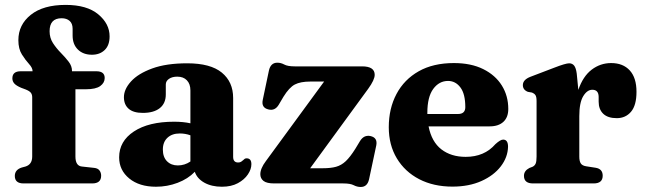

<svg xmlns="http://www.w3.org/2000/svg" viewBox="-20 -749 2632 784"><path d="M288 -110Q288 -71.5 314.5 -69L364.5 -63.5Q379.5 -62 386.2 -53Q393 -44 393 -31.5Q393 0 356.5 0H76.5Q40.5 0 40.5 -30.5Q40.5 -56 69 -65L84 -69Q111.5 -77.5 111.5 -110V-352Q111.5 -363 106 -370.2Q100.5 -377.5 84 -384L66.5 -390.5Q46.5 -399 38.5 -408Q30.5 -417 30.5 -429Q30.5 -458 64.5 -458H113V-458.5Q113 -472 98.5 -487.8Q84 -503.5 69.5 -526.5Q55 -549.5 55 -585Q55 -648 105.8 -688.5Q156.5 -729 248 -729Q335 -729 381.2 -690.5Q427.5 -652 427.5 -600.5Q427.5 -564 407.5 -544.8Q387.5 -525.5 355.5 -525.5Q319.5 -525.5 298 -546.8Q276.5 -568 276.5 -603.5V-631.5Q276.5 -653 264.2 -663.8Q252 -674.5 231.5 -674.5Q182.5 -674.5 182.5 -621.5Q182.5 -594.5 196.2 -573.2Q210 -552 228.2 -533.5Q246.5 -515 260.2 -497.2Q274 -479.5 274 -459.5V-458H373.5Q407.5 -458 407.5 -430.5Q407.5 -411 389.5 -397.8Q371.5 -384.5 330.5 -384.5H288Z M466.5 -106.5Q466.5 -172.5 526.8 -212.2Q587 -252 691 -252Q728.5 -252 757.5 -245.5V-380Q757.5 -406 743.2 -421Q729 -436 704 -436Q683 -436 670 -427Q657 -418 657 -404V-363.5Q657 -327 632.5 -307.5Q608 -288 563 -288Q524.5 -288 505.2 -305Q486 -322 486 -352Q486 -384.5 515 -416.5Q544 -448.5 601.5 -469.5Q659 -490.5 744.5 -490.5Q839.5 -490.5 885.8 -452.5Q932 -414.5 932 -349V-108.5Q932 -85.5 952.5 -85.5Q960.5 -85.5 965 -88.8Q969.5 -92 973.5 -95.5Q976 -98.5 979.2 -100.5Q982.5 -102.5 987 -102.5Q1006.5 -102.5 1006.5 -78.5Q1006.5 -58 992.2 -36.8Q978 -15.5 951.2 -1Q924.5 13.5 886 13.5Q844 13.5 814.2 -3.2Q784.5 -20 775.5 -47.5Q747.5 -18.5 705.2 -2.5Q663 13.5 617 13.5Q549 13.5 507.8 -20.2Q466.5 -54 466.5 -106.5ZM645 -138.5Q645 -107.5 662 -90.5Q679 -73.5 706 -73.5Q734 -73.5 757.5 -89.5V-196.5Q737 -204 714 -204Q682.5 -204 663.8 -186.5Q645 -169 645 -138.5Z M1483.5 -386.5 1246.5 -62H1298Q1330.5 -62 1352.2 -68Q1374 -74 1392 -91Q1410 -108 1431 -141.5L1450 -173Q1466 -199 1492.5 -193.5Q1522.5 -187 1516.5 -155.5L1487 -17Q1480 14.5 1453 14.5Q1438 14.5 1424.2 7.2Q1410.5 0 1381.5 0H1099.5Q1069 0 1056 -10.2Q1043 -20.5 1043 -37.5Q1043 -61 1065.5 -91L1303.5 -416H1247.5Q1207 -416 1184 -404Q1161 -392 1137.5 -354L1118 -321Q1102.5 -295.5 1076.5 -302Q1046 -309 1053 -341.5L1078 -460.5Q1085 -493 1112.5 -493Q1127 -493 1140.8 -485.5Q1154.5 -478 1183.5 -478H1458.5Q1510 -478 1510 -443.5Q1510 -423 1483.5 -386.5Z M2055.5 -304Q2055.5 -270 2035.5 -251.5Q2015.5 -233 1979.5 -233H1730Q1742.5 -170 1782.2 -139.2Q1822 -108.5 1881.5 -108.5Q1958 -108.5 2003 -160.5Q2024 -179.5 2035 -179Q2054.5 -178.5 2054.5 -150Q2053.5 -107 2025 -69.8Q1996.5 -32.5 1945.8 -9.8Q1895 13 1827.5 13Q1750.5 13 1692 -17.2Q1633.5 -47.5 1600.5 -102.2Q1567.5 -157 1567.5 -229.5Q1567.5 -306 1599 -365.2Q1630.5 -424.5 1689.8 -458Q1749 -491.5 1833.5 -491.5Q1903.5 -491.5 1953.2 -466.8Q2003 -442 2029.2 -399.8Q2055.5 -357.5 2055.5 -304ZM1725 -288.5Q1725 -286 1725 -283.5H1850Q1880 -283.5 1880 -311.5Q1880 -365.5 1860 -392Q1840 -418.5 1809.5 -418.5Q1773 -418.5 1749 -385.8Q1725 -353 1725 -288.5Z M2335 -448.5 2341.5 -382Q2360.5 -437.5 2396 -464.5Q2431.5 -491.5 2475.5 -491.5Q2524 -491.5 2551.5 -461.5Q2579 -431.5 2579 -374Q2579 -319 2556.8 -292.8Q2534.5 -266.5 2498.5 -266.5Q2462 -266.5 2443.2 -284.5Q2424.5 -302.5 2424.5 -334V-354Q2424 -382.5 2398.5 -382.5Q2377.5 -382.5 2361.5 -356.2Q2345.5 -330 2345.5 -274.5V-109.5Q2345.5 -91 2351.5 -81.8Q2357.5 -72.5 2373.5 -70L2412 -64Q2441 -59.5 2441 -31.5Q2441 0 2404 0H2156.5Q2119.5 0 2119.5 -31Q2119.5 -51.5 2141.5 -63L2154.5 -68Q2163 -72 2167 -80.5Q2171 -89 2171 -109.5V-336.5Q2171 -354 2166.2 -360.8Q2161.5 -367.5 2152.5 -371L2135.5 -374Q2115 -382 2115 -401.5Q2115 -423.5 2146 -435.5L2243 -472.5Q2289.5 -490.5 2304 -490.5Q2317 -490.5 2324.5 -481Q2332 -471.5 2335 -448.5Z"/></svg>

Font: Fraunces 9pt S050
Style: Bold
Weight: 700
Version: Version 1.000; ttfautohint (v1.8.3)